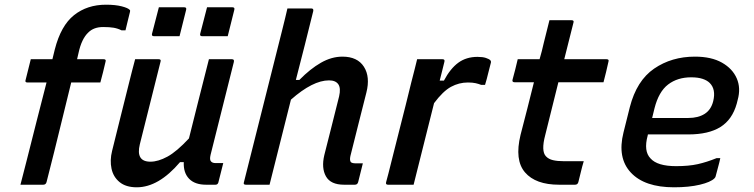

<svg xmlns="http://www.w3.org/2000/svg" viewBox="-20 -786 3210 817"><path d="M178 -11Q175 0 164 0H67Q74 -25 80 -50.5Q86 -76 93 -101Q116 -192 136.5 -273Q157 -354 178 -435H97Q85 -435 89 -446Q95 -469 100 -490Q105 -511 111 -534H203Q208 -555 213 -575Q239 -677 295 -721.5Q351 -766 431 -766Q471 -766 498 -759Q525 -752 532 -744Q535 -741 533 -735Q528 -715 523.5 -696.5Q519 -678 514 -657H497Q481 -665 463.5 -668Q446 -671 419 -671Q379 -671 356 -648Q327 -621 314 -560Q311 -548 308 -534H421Q433 -534 429 -523Q424 -500 418.5 -479Q413 -458 407 -435H283Q265 -363 246.5 -286Q228 -209 210 -137.5Q192 -66 178 -11Z M555 -534H655Q667 -534 663 -523Q641 -435 619 -347.5Q597 -260 575 -172Q557 -98 620 -98Q653 -98 692.5 -119.5Q732 -141 784 -197Q804 -276 823.5 -354.5Q843 -433 869 -534H967Q978 -534 975 -522Q950 -423 924.5 -320.5Q899 -218 876 -127Q871 -106 878 -99Q884 -92 898 -92H930Q925 -72 919.5 -50.5Q914 -29 909 -9Q906 0 897 0H857Q809 0 784.5 -25.5Q760 -51 762 -96H746Q655 11 562 11Q516 11 489 -11Q462 -33 454.5 -68.5Q447 -104 457 -144Q475 -218 493.5 -291Q512 -364 530 -437Q536 -462 542.5 -486.5Q549 -511 555 -534ZM656 -755H764Q775 -755 772 -744L744 -632H635Q624 -632 627 -643ZM861 -755H969Q980 -755 977 -744L949 -632H840Q829 -632 832 -643Z M1437 -545Q1501 -545 1528.5 -502Q1556 -459 1539 -392Q1522 -324 1505 -257.5Q1488 -191 1471 -122Q1467 -104 1473 -96Q1479 -91 1493 -91H1524Q1519 -71 1514 -51Q1509 -31 1504 -11Q1501 0 1490 0H1444Q1387 0 1367 -35.5Q1347 -71 1360 -126Q1377 -191 1391.5 -250.5Q1406 -310 1423 -376Q1431 -411 1419.5 -427.5Q1408 -444 1380 -444Q1311 -444 1218 -362Q1195 -272 1172.5 -181Q1150 -90 1127 0H1026Q1014 0 1018 -11Q1058 -171 1098.5 -331Q1139 -491 1179 -651Q1187 -682 1193 -707.5Q1199 -733 1203 -750H1305Q1315 -750 1313 -739Q1295 -666 1276.5 -592.5Q1258 -519 1239 -446H1254Q1300 -493 1345.5 -519Q1391 -545 1437 -545Z M1740 0H1631Q1620 0 1623 -11Q1625 -17 1633 -48.5Q1641 -80 1653 -128Q1665 -176 1679 -231Q1693 -286 1706.5 -339.5Q1720 -393 1730 -435Q1738 -466 1744.5 -491.5Q1751 -517 1755 -534H1863Q1874 -534 1871 -523Q1867 -507 1862 -486.5Q1857 -466 1851 -443H1869Q1896 -494 1930 -519Q1964 -544 2012 -544Q2034 -544 2047.5 -539.5Q2061 -535 2066 -530Q2070 -526 2069 -520Q2062 -495 2057 -473Q2052 -451 2044 -425H2027Q2017 -429 2004 -432Q1991 -435 1971 -435Q1933 -435 1899 -416.5Q1865 -398 1827 -347Q1806 -264 1783 -171.5Q1760 -79 1740 0Z M2464 -100Q2457 -77 2452 -55.5Q2447 -34 2441 -11Q2438 0 2427 0H2359Q2259 0 2214 -52.5Q2169 -105 2195 -212Q2210 -269 2224 -324.5Q2238 -380 2252 -436H2170Q2158 -436 2161 -447Q2167 -470 2172.5 -490.5Q2178 -511 2183 -534H2276Q2281 -551 2285.5 -568.5Q2290 -586 2294 -604L2318 -700H2412Q2424 -700 2420 -689Q2410 -650 2400.5 -611.5Q2391 -573 2381 -534H2561Q2573 -534 2569 -523Q2564 -500 2559 -479.5Q2554 -459 2548 -436H2356Q2342 -380 2328 -323.5Q2314 -267 2300 -211Q2282 -143 2303 -121Q2314 -109 2333 -104.5Q2352 -100 2380 -100Z M2937 -545Q3007 -545 3052 -519.5Q3097 -494 3115 -452.5Q3133 -411 3119 -361L3115 -345Q3096 -277 3045.5 -245.5Q2995 -214 2909 -214H2737L2736 -209Q2718 -143 2748 -112Q2777 -79 2857 -79Q2911 -79 2949 -87.5Q2987 -96 3029 -113H3045Q3041 -94 3035.5 -74.5Q3030 -55 3025 -35Q3024 -31 3020 -27Q3004 -11 2958 0Q2912 11 2848 11Q2723 11 2664.5 -51.5Q2606 -114 2633 -222L2660 -330Q2689 -443 2763.5 -494Q2838 -545 2937 -545ZM2921 -457Q2863 -457 2823 -426.5Q2783 -396 2765 -325L2755 -284H2909Q2951 -284 2978.5 -301.5Q3006 -319 3015 -356Q3027 -406 3000 -433Q2989 -444 2969.5 -450.5Q2950 -457 2921 -457Z"/></svg>

Font: Recursive Sn Lnr St Med
Style: Italic
Weight: 500
Italic angle: -15°
Version: Version 1.079;hotconv 1.0.112;makeotfexe 2.5.65598; ttfautoh